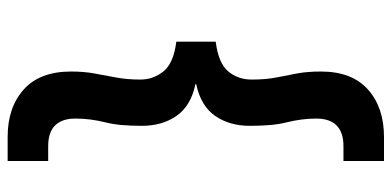

<svg xmlns="http://www.w3.org/2000/svg" viewBox="-281 -570 1024 502"><g transform="rotate(90 231.0 -319.0)"><path d="M338 173Q261 173 214 131Q167 89 167 7Q167 -26 172 -53.5Q177 -81 182.5 -110Q188 -139 188 -174Q188 -208 166.5 -234.5Q145 -261 89 -268V-371Q145 -378 166.5 -403.5Q188 -429 188 -465Q188 -503 182.5 -530Q177 -557 172 -584Q167 -611 167 -646Q167 -727 214 -769Q261 -811 338 -811H401V-705H362Q326 -705 308 -687Q290 -669 290 -634Q290 -615 292.5 -595.5Q295 -576 300 -556Q305 -536 307 -512Q309 -488 309 -460Q309 -407 283 -369.5Q257 -332 200 -320V-318Q257 -306 283 -268.5Q309 -231 309 -178Q309 -150 307 -126.5Q305 -103 300 -83Q295 -63 292.5 -43.5Q290 -24 290 -4Q290 31 308 49Q326 67 362 67H401V173Z"/></g></svg>

Font: Rethink Sans
Style: Bold
Weight: 700
Designer: The Rethink Sans project authors (Hans Thiessen). DM Sans designed by Colophon Foundry.
Foundry: Rethink Communications LLC
Version: Version 1.001